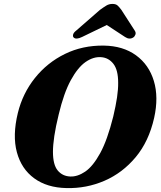

<svg xmlns="http://www.w3.org/2000/svg" viewBox="-20 -946 821 979"><path d="M509.5 -713.5Q607.5 -712 673.5 -664Q739.5 -616 764.5 -533.2Q789.5 -450.5 766 -345Q739 -225 671.8 -144.5Q604.5 -64 512.5 -24.2Q420.5 15.5 319 13Q220 11 154.5 -36.8Q89 -84.5 66 -169.8Q43 -255 71 -370Q95.5 -470 158 -548.2Q220.5 -626.5 310.8 -670.8Q401 -715 509.5 -713.5ZM338.5 -46Q375.5 -44.5 414.8 -71.2Q454 -98 490.8 -165Q527.5 -232 557.5 -352Q570.5 -407 576.8 -449.5Q583 -492 582.5 -524.5Q582.5 -589.5 558 -620.8Q533.5 -652 495.5 -654.5Q456 -657.5 416.2 -629.8Q376.5 -602 341 -537Q305.5 -472 279.5 -363Q264 -300 257 -252.8Q250 -205.5 250 -172Q250 -106 274.2 -76.8Q298.5 -47.5 338.5 -46ZM659.5 -755Q640 -742.5 617.5 -757.5L524.5 -818.5L398.5 -757.5Q367.5 -742.5 355.5 -755Q350.5 -760 352.8 -769.8Q355 -779.5 368.5 -790L489.5 -895.5Q508 -909 522 -917.5Q536 -926 553.5 -926Q571 -926 580 -917.5Q589 -909 599 -895.5L667 -790Q674 -779.5 670.5 -769.8Q667 -760 659.5 -755Z"/></svg>

Font: Fraunces 9pt
Style: Bold Italic
Weight: 700
Italic angle: -16°
Version: Version 1.000;[b76b70a41]